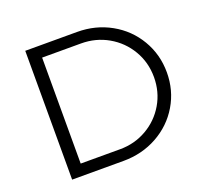

<svg xmlns="http://www.w3.org/2000/svg" viewBox="-121 -839 1036 979"><g transform="rotate(-20 396.5 -349.5)"><path d="M751 -349Q751 -252 703.5 -172Q656 -92 573 -46Q490 0 389 0H110V-699H391Q491 -699 573.5 -653Q656 -607 703.5 -526.5Q751 -446 751 -349ZM681 -349Q681 -429 642 -495Q603 -561 536.5 -599Q470 -637 390 -637H179V-62H393Q472 -62 538 -100Q604 -138 642.5 -203.5Q681 -269 681 -349Z"/></g></svg>

Font: TypoPRO Montserrat Alternates
Style: Regular
Weight: 300
Designer: Julieta Ulanovsky
Foundry: Julieta Ulanovsky
Version: Version 6.001